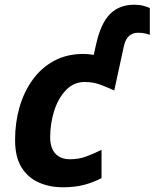

<svg xmlns="http://www.w3.org/2000/svg" viewBox="-20 -785 656 815"><path d="M247 10Q191 10 144.5 -10.5Q98 -31 71 -75Q44 -119 44 -191Q44 -265 63 -330.5Q82 -396 119 -447Q156 -498 210 -527Q264 -556 333 -556Q344 -556 355.5 -555Q367 -554 378 -552L387 -593Q407 -685 446.5 -725Q486 -765 550 -765Q571 -765 588 -760.5Q605 -756 616 -751V-637Q609 -640 596 -643Q583 -646 566 -646Q544 -646 528.5 -633Q513 -620 506 -590L465 -401Q441 -412 409 -424.5Q377 -437 339 -437Q293 -437 260 -402.5Q227 -368 210 -314.5Q193 -261 193 -203Q193 -157 215 -133Q237 -109 277 -109Q314 -109 345.5 -120.5Q377 -132 411 -149V-29Q377 -11 337.5 -0.5Q298 10 247 10Z"/></svg>

Font: Noto IKEA Latin
Style: Bold Italic
Weight: 700
Italic angle: -12°
Designer: Monotype Design Team
Foundry: Monotype Imaging Inc.
Version: Version 1.0